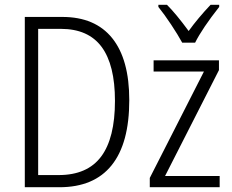

<svg xmlns="http://www.w3.org/2000/svg" viewBox="-20 -785 971 805"><path d="M229 0H84V-714H241Q379 -714 450.5 -625Q522 -536 522 -365Q522 -184 448 -92Q374 0 229 0ZM235 -664H140V-51H226Q346 -51 404 -128.5Q462 -206 462 -362Q462 -513 406 -588.5Q350 -664 235 -664ZM608 0V-39L835 -485H624V-532H898V-491L672 -47H901V0ZM899 -756Q828 -666 798 -606H744Q726 -639 697.5 -682Q669 -725 644 -756V-765H680Q718 -727 771 -655Q810 -709 863 -765H899Z"/></svg>

Font: Noto Sans Display Light Narrow
Style: Regular
Weight: 300
Width: 4
Designer: Monotype Design team
Foundry: Monotype Imaging Inc.
Version: Version 1.000